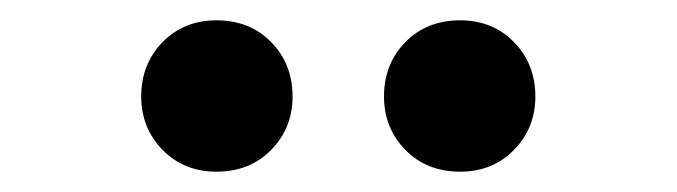

<svg xmlns="http://www.w3.org/2000/svg" viewBox="-20 -820 666 189"><path d="M193 -651Q161 -651 140 -672.5Q119 -694 119 -725Q119 -757 140 -778.5Q161 -800 193 -800Q226 -800 247 -778.5Q268 -757 268 -725Q268 -694 247 -672.5Q226 -651 193 -651ZM433 -651Q400 -651 379 -672.5Q358 -694 358 -725Q358 -757 379 -778.5Q400 -800 433 -800Q465 -800 486 -778.5Q507 -757 507 -725Q507 -694 486 -672.5Q465 -651 433 -651Z"/></svg>

Font: Noto Sans Korean Bold
Style: Bold
Weight: 700
Designer: Ryoko NISHIZUKA  (kana & ideographs); Paul D. Hunt (Latin, Greek & Cyrillic); Wenlong ZHANG  (bopomofo); Sandoll Communi
Foundry: Adobe Systems Incorporated
Version: Version 1.000;PS 1;hotconv 1.0.78;makeotf.lib2.5.61930